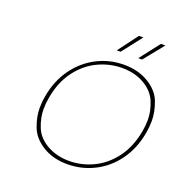

<svg xmlns="http://www.w3.org/2000/svg" viewBox="-128 -820 903 942"><g transform="rotate(20 323.5 -349.0)"><path d="M381 -601H361L439 -705H462ZM493 -601H473L554 -705H577ZM323 7Q248 7 194 -26.5Q140 -60 121 -110.5Q102 -161 102 -207Q102 -237 108 -270Q123 -355 168.5 -417.5Q214 -480 279.5 -513.5Q345 -547 420 -547Q495 -547 549.5 -513.5Q604 -480 622.5 -430Q641 -380 641 -334Q641 -304 635 -270Q620 -185 575 -122.5Q530 -60 464 -26.5Q398 7 323 7ZM326 -11Q391 -11 451 -39.5Q511 -68 555 -126Q599 -184 615 -270Q621 -303 621 -332Q621 -378 601.5 -425Q582 -472 532 -500.5Q482 -529 417 -529Q352 -529 291.5 -500.5Q231 -472 187 -413.5Q143 -355 128 -270Q122 -237 122 -208Q122 -162 141 -115Q160 -68 210.5 -39.5Q261 -11 326 -11Z"/></g></svg>

Font: Fz Poppins Thin
Style: Italic
Weight: 100
Italic angle: -10°
Designer: Ninad Kale (Devanagari), Jonny Pinhorn (Latin)
Foundry: Indian Type Foundry
Version: Vit hóa bi Vntype.Com & FontZin.Com